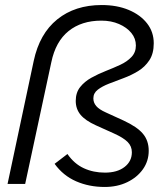

<svg xmlns="http://www.w3.org/2000/svg" viewBox="-20 -731 649 763"><path d="M396 12Q334 12 282.5 -10.5Q231 -33 197 -80L248 -119Q275 -80 313 -62.5Q351 -45 397 -45Q446 -45 475 -67.5Q504 -90 504 -126Q504 -150 487 -167Q470 -184 432 -201L361 -233Q319 -252 300 -275Q281 -298 281 -330Q281 -363 298.5 -385Q316 -407 343 -422Q370 -437 400.5 -449Q431 -461 458 -473.5Q485 -486 502.5 -504.5Q520 -523 520 -550Q520 -578 502 -600Q484 -622 453 -635.5Q422 -649 383 -649Q304 -649 252.5 -607.5Q201 -566 184 -484L80 0H10L114 -489Q137 -597 207.5 -654Q278 -711 384 -711Q445 -711 491.5 -691.5Q538 -672 564.5 -638Q591 -604 591 -559Q591 -518 573.5 -491.5Q556 -465 529 -448.5Q502 -432 471 -420.5Q440 -409 413 -398.5Q386 -388 368.5 -374.5Q351 -361 351 -340Q351 -323 362.5 -309.5Q374 -296 401 -284L471 -252Q525 -227 548 -199.5Q571 -172 571 -132Q571 -91 548 -58.5Q525 -26 485.5 -7Q446 12 396 12Z"/></svg>

Font: Red Hat Display
Style: Italic
Weight: 400
Italic angle: -12°
Designer: Pentagram, MCKL
Foundry: Pentagram, MCKL
Version: Version 1.023; ttfautohint (v1.8.3)